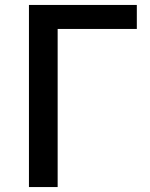

<svg xmlns="http://www.w3.org/2000/svg" viewBox="-20 -756 608 776"><path d="M97 -736H533V-639H213V0H97Z"/></svg>

Font: Noto Sans S Chinese Medium
Style: Regular
Weight: 500
Designer: Ryoko NISHIZUKA  (kana & ideographs); Paul D. Hunt (Latin, Greek & Cyrillic); Wenlong ZHANG  (bopomofo); Sandoll Communi
Foundry: Adobe Systems Incorporated
Version: Version 1.000;PS 1;hotconv 1.0.78;makeotf.lib2.5.61930